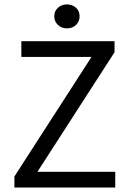

<svg xmlns="http://www.w3.org/2000/svg" viewBox="-20 -841 579 861"><path d="M44.6 0V-49.6L390.3 -585.6H75.7V-656.3H493.6V-606.7L147.9 -70.7H496.8V0ZM280.2 -713.7Q256.5 -713.7 240 -729Q223.4 -744.4 223.4 -768.1Q223.4 -791.6 240 -806.4Q256.5 -821.2 280.2 -821.2Q304.5 -821.2 320.8 -806.4Q337 -791.6 337 -768.1Q337 -744.4 320.8 -729Q304.5 -713.7 280.2 -713.7Z"/></svg>

Font: Source Sans 3
Style: Regular
Weight: 200
Designer: Paul D. Hunt
Foundry: Adobe
Version: Version 3.046;hotconv 1.0.118;makeotfexe 2.5.65603